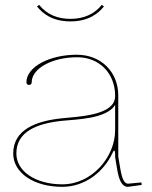

<svg xmlns="http://www.w3.org/2000/svg" viewBox="-20 -740 605 763"><path d="M260 -665C209.5 -665 167.5 -681.5 135.5 -720.5L127 -714.5C147 -689.5 184.5 -655 260 -655C333.5 -655 372 -688 393 -714.5L384.5 -720.5C354.5 -683.5 312.5 -665 260 -665ZM437.5 -323V-222.5C437.5 -116.5 346 -7.5 227.5 -7.5C121.5 -7.5 45 -59 45 -130C45 -217.5 127 -249.5 228 -260C283 -265.5 404 -267.5 437.5 -323ZM285.5 -522.5C175 -522.5 85 -473.5 85 -413C85 -406.5 89 -402.5 95.5 -402.5C102 -402.5 106 -406.5 106 -413C106 -468 187 -512.5 287 -512.5C375.5 -512.5 437 -448 437.5 -360.5V-357.5C437.5 -352.5 436.5 -347 435 -341.5C416.5 -281 289 -276.5 227 -270C125 -259.5 32.5 -226 32.5 -130C32.5 -53 114.5 2.5 227.5 2.5C317.5 2.5 392 -57 426.5 -131C429.5 -138 432 -141.5 434 -141.5C436 -141.5 437.5 -137 437.5 -128V-117C437.5 -113 443 -83.5 445.5 -68C452 -27.5 463.5 2.5 488 2.5H488.5L543 -5L542 -15L488.5 -10C474.5 -10.5 465 -28 458 -70L450 -117.5V-360.5C450 -454.5 381 -522.5 285.5 -522.5Z"/></svg>

Font: Znikomit
Style: Regular
Weight: 100
Designer: gluk
Foundry: gluk
Version: Version 0.55